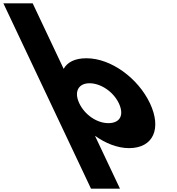

<svg xmlns="http://www.w3.org/2000/svg" viewBox="-367 -880 1070 1160"><path d="M539 -256C468.1 -406 305.4 -528 155.4 -528C86.4 -528 40.3 -505 17.6 -464L-169.6 -860H-346.6L182.9 260H357.9L207.6 -58H209.6C267.4 -16 342.1 15 412.1 15C562.1 15 609.9 -106 539 -256ZM351 -256C384.1 -186 359.7 -136 287.7 -136C218.7 -136 145.1 -186 112 -256C78.4 -327 107.8 -377 173.8 -377C240.8 -377 317.4 -327 351 -256Z"/></svg>

Font: Hussar
Style: BdOpOblFive
Weight: 700
Foundry: Cannot Into Space Fonts
Version: Version 2.00